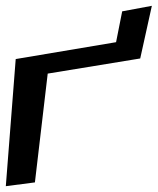

<svg xmlns="http://www.w3.org/2000/svg" viewBox="-52 -606 542 660"><path d="M430 -405 470 -586 368 -567 347 -461 2 -403 -32 34 68 21 112 -353Z"/></svg>

Font: Gamestation Warped
Style: Italic
Weight: 400
Designer: Jonas Hecksher
Foundry: Jonas Hecksher, Playtypeª, e-types AS
Version: Version 1.003